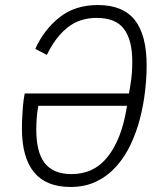

<svg xmlns="http://www.w3.org/2000/svg" viewBox="-20 -730 640 762"><path d="M260 12Q163 12 115 -46.5Q67 -105 67 -220Q67 -246 69 -279Q71 -312 74 -335L78 -359H492L497 -390Q502 -418 503.5 -441.5Q505 -465 505 -486Q505 -571 472 -615Q439 -659 364 -659Q295 -659 247 -620Q199 -581 166 -512L120 -536Q155 -613 216.5 -661.5Q278 -710 368 -710Q468 -710 515 -650.5Q562 -591 562 -470Q562 -421 555.5 -366Q549 -311 535 -257.5Q521 -204 498 -155.5Q475 -107 441.5 -69.5Q408 -32 363 -10Q318 12 260 12ZM264 -39Q353 -39 407.5 -108Q462 -177 482 -298L484 -310H132Q127 -282 125.5 -258.5Q124 -235 124 -215Q124 -174 131.5 -141Q139 -108 155.5 -85.5Q172 -63 199 -51Q226 -39 264 -39Z"/></svg>

Font: IBM Plex Mono Light
Style: Italic
Weight: 300
Italic angle: -9°
Monospace: yes
Designer: Mike Abbink, Paul van der Laan, Pieter van Rosmalen
Foundry: Bold Monday
Version: Version 2.3